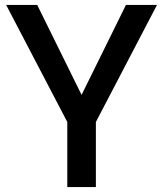

<svg xmlns="http://www.w3.org/2000/svg" viewBox="-20 -759 662 779"><path d="M253 -264 5 -739H131L311 -374L491 -739H617L369 -264V0H253Z"/></svg>

Font: Involve SemiBold
Style: Regular
Weight: 600
Designer: Stefan Peev
Foundry: Context Ltd.
Version: Version 1.001